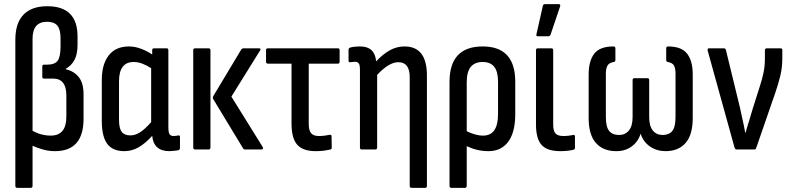

<svg xmlns="http://www.w3.org/2000/svg" viewBox="-20 -721 3813 926"><path d="M63 185Q54 185 54 175V-529Q54 -610 93.5 -650.5Q133 -691 208 -691Q354 -691 354 -545V-505Q354 -459 339 -431.5Q324 -404 297 -389V-387Q337 -378 360 -349Q383 -320 383 -266V-148Q383 8 245 8Q215 8 187 0Q159 -8 137 -18V175Q137 185 128 185ZM137 -534V-90Q179 -67 225 -67Q300 -67 300 -158V-261Q300 -342 236 -342H192Q184 -342 184 -350V-400Q184 -409 191 -409H205Q244 -409 258 -428Q272 -447 272 -497V-536Q272 -579 256.5 -597.5Q241 -616 207 -616Q137 -616 137 -534Z M580 8Q523 8 497 -27.5Q471 -63 471 -137V-336Q471 -411 504.5 -454Q538 -497 602 -497Q632 -497 662.5 -485Q693 -473 714 -458V-479Q714 -488 723 -488H784Q792 -488 792 -479V-108Q792 -83 797.5 -74Q803 -65 818 -65Q824 -65 829.5 -66Q835 -67 841 -68Q848 -69 848 -60V-7Q848 1 839 4Q830 5 818 6.5Q806 8 797 8Q721 8 714 -66Q683 -31 650 -11.5Q617 8 580 8ZM554 -143Q554 -102 567 -85Q580 -68 609 -68Q633 -68 656.5 -83.5Q680 -99 709 -132V-392Q688 -406 666.5 -414Q645 -422 625 -422Q554 -422 554 -329Z M1162 0Q1155 0 1152 -6L1009 -242Q1004 -250 1009 -258L1144 -483Q1148 -488 1154 -488H1229Q1241 -488 1234 -477L1096 -255L1247 -12Q1250 -7 1248 -3.5Q1246 0 1240 0ZM921 0Q912 0 912 -10V-479Q912 -488 921 -488H986Q995 -488 995 -479V-10Q995 0 986 0Z M1502 8Q1441 8 1413.5 -23Q1386 -54 1386 -126V-414H1272Q1263 -414 1263 -424V-479Q1263 -488 1272 -488H1610Q1618 -488 1618 -479V-424Q1618 -414 1610 -414H1469V-124Q1469 -92 1480.5 -78.5Q1492 -65 1518 -65Q1533 -65 1547 -67Q1561 -69 1571 -71Q1579 -72 1579 -63L1580 -9Q1580 -1 1573 0Q1561 3 1543 5.5Q1525 8 1502 8Z M1724 0Q1716 0 1716 -10V-384Q1716 -407 1710.5 -415Q1705 -423 1692 -423Q1686 -423 1680 -422Q1674 -421 1668 -421Q1661 -419 1661 -429V-481Q1661 -489 1670 -492Q1681 -495 1694 -496Q1707 -497 1717 -497Q1788 -497 1794 -425Q1827 -460 1860 -478.5Q1893 -497 1931 -497Q2039 -497 2039 -357V175Q2039 185 2031 185H1965Q1956 185 1956 175V-349Q1956 -421 1901 -421Q1856 -421 1799 -360V-10Q1799 0 1790 0Z M2157 185Q2148 185 2148 175V-326Q2148 -497 2308 -497Q2465 -497 2465 -327V-170Q2465 -84 2431.5 -38Q2398 8 2335 8Q2282 8 2231 -16V175Q2231 185 2222 185ZM2231 -324V-88Q2249 -79 2269.5 -73Q2290 -67 2310 -67Q2382 -67 2382 -171V-326Q2382 -376 2363.5 -399Q2345 -422 2308 -422Q2270 -422 2250.5 -398.5Q2231 -375 2231 -324Z M2682 8Q2619 8 2592 -22Q2565 -52 2565 -121V-479Q2565 -488 2574 -488H2639Q2648 -488 2648 -479V-120Q2648 -89 2659.5 -77Q2671 -65 2697 -65Q2711 -65 2722.5 -66.5Q2734 -68 2745 -70Q2753 -72 2753 -62V-8Q2753 -1 2746 1Q2721 8 2682 8ZM2574 -546Q2565 -546 2567 -555L2598 -692Q2599 -701 2609 -701H2675Q2685 -701 2681 -689L2635 -553Q2632 -546 2624 -546Z M2952 8Q2889 8 2854 -31.5Q2819 -71 2819 -152V-362Q2819 -427 2846 -462Q2873 -497 2939 -497Q2948 -497 2948 -487V-432Q2948 -423 2940 -422Q2917 -418 2909.5 -404Q2902 -390 2902 -365V-157Q2902 -109 2918 -89.5Q2934 -70 2966 -70Q2995 -70 3013 -91.5Q3031 -113 3031 -157V-335Q3031 -344 3040 -344H3102Q3111 -344 3111 -335V-157Q3111 -113 3128.5 -91.5Q3146 -70 3176 -70Q3207 -70 3222.5 -89.5Q3238 -109 3238 -157V-365Q3238 -390 3231 -404Q3224 -418 3201 -422Q3193 -423 3193 -432V-487Q3193 -497 3202 -497Q3267 -497 3294 -462Q3321 -427 3321 -362V-152Q3321 -71 3286.5 -31.5Q3252 8 3190 8Q3148 8 3115.5 -14Q3083 -36 3070 -75H3069Q3058 -38 3027 -15Q2996 8 2952 8Z M3533 0Q3526 0 3523 -8L3393 -477Q3391 -488 3399 -488H3471Q3479 -488 3481 -480L3549 -201Q3555 -171 3562 -141Q3569 -111 3574 -81H3576Q3584 -111 3593.5 -140.5Q3603 -170 3611 -199L3645 -306Q3656 -340 3662.5 -371Q3669 -402 3669 -437V-479Q3669 -488 3679 -488H3745Q3753 -488 3753 -479V-438Q3753 -396 3743.5 -356Q3734 -316 3718 -270L3627 -7Q3625 0 3617 0Z"/></svg>

Font: Sofia Sans Condensed Medium
Style: Regular
Weight: 500
Designer: Botio Nikoltchev, Ani Petrova
Foundry: lettersoup
Version: Version 4.101; ttfautohint (v1.8.4.7-5d5b)